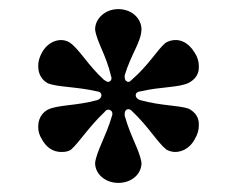

<svg xmlns="http://www.w3.org/2000/svg" viewBox="-20 -724 520 422"><path d="M72 -418C87 -391 107 -390 116 -390C123 -390 130 -391 136 -395C155 -412 175 -445 210 -478C213 -482 215 -483 218 -483C221 -483 227 -481 227 -474C227 -473 227 -471 226 -469C213 -424 193 -394 189 -366C189 -341 212 -322 240 -322C269 -322 291 -341 291 -366C287 -394 267 -423 254 -470C254 -471 254 -472 254 -473C254 -483 260 -484 262 -484C265 -484 267 -483 270 -480C307 -445 325 -412 346 -395C352 -392 358 -390 365 -390C375 -390 395 -394 408 -418C414 -428 417 -438 417 -448C417 -453 419 -472 395 -485C372 -493 335 -491 288 -504C275 -508 275 -522 288 -523C335 -534 372 -531 395 -542C419 -555 417 -574 417 -579C417 -589 414 -599 408 -608C393 -633 375 -636 366 -636C358 -636 351 -634 344 -630C325 -614 307 -581 270 -549C267 -546 265 -544 262 -544C260 -544 254 -546 254 -555C254 -556 254 -557 254 -558C267 -603 290 -631 291 -659C291 -684 269 -704 240 -704C212 -704 189 -684 189 -659C193 -631 213 -604 224 -557C225 -555 225 -553 225 -552C225 -546 220 -544 218 -544C215 -544 212 -546 208 -549C173 -581 155 -615 134 -630C128 -634 121 -636 114 -636C105 -636 85 -632 72 -608C67 -599 64 -589 64 -580C64 -573 64 -553 85 -541C108 -532 146 -534 194 -523C206 -522 206 -508 194 -504C146 -491 108 -494 85 -483C64 -471 64 -451 64 -444C64 -435 67 -426 72 -418Z"/></svg>

Font: Dongle
Style: Bold
Weight: 700
Designer: Yanghee Ryu
Foundry: Yanghee Ryu
Version: Version 2.000